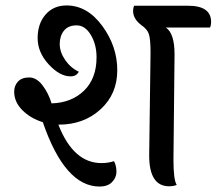

<svg xmlns="http://www.w3.org/2000/svg" viewBox="-20 -677 794 704"><path d="M196 -220H194Q249 -79 352 -79Q377 -79 398 -86Q407 -69 407 -47.5Q407 -26 391 -9.5Q375 7 345 7Q218 7 137 -229Q92 -243 62 -273Q32 -303 32 -341Q32 -363 46 -378Q60 -393 87 -393Q114 -393 136 -364Q158 -335 169 -298Q242 -300 288 -344.5Q334 -389 334 -467Q334 -514 313 -549Q292 -584 261 -584Q230 -584 214.5 -564.5Q199 -545 199 -515.5Q199 -486 219 -457Q239 -428 269 -414Q260 -397 239 -397Q199 -397 158.5 -441Q118 -485 118 -537.5Q118 -590 147 -623.5Q176 -657 224 -657Q300 -657 355 -582Q410 -507 410 -419.5Q410 -332 348.5 -276Q287 -220 196 -220ZM527 -107 532 -484Q532 -535 525.5 -553Q519 -571 498 -585Q468 -608 468 -637Q468 -648 472 -656H669Q754 -656 754 -597Q754 -584 750 -576H588Q620 -555 620 -478L616 -91Q616 -17 628 1Q616 6 600 6Q527 6 527 -107Z"/></svg>

Font: Laila Medium
Style: Regular
Weight: 500
Designer: Hitesh Malaviya
Foundry: Indian Type Foundry
Version: Version 1.302;PS 1.0;hotconv 1.0.78;makeotf.lib2.5.61930; tt